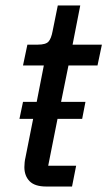

<svg xmlns="http://www.w3.org/2000/svg" viewBox="-20 -681 392 701"><path d="M243 0H149Q107 0 88 -19.5Q69 -39 69 -71Q69 -79 70 -88.5Q71 -98 73 -106L101 -247H51L64 -309H114L140 -442H64L80 -518H118Q147 -518 157 -529Q167 -540 172 -567L191 -661H273L245 -518H352L336 -442H230L203 -309H292L280 -247H190L156 -76H258Z"/></svg>

Font: IBM Plex Sans Text
Style: Italic
Weight: 450
Italic angle: -11°
Designer: Mike Abbink, Paul van der Laan, Pieter van Rosmalen
Foundry: Bold Monday
Version: Version 3.005